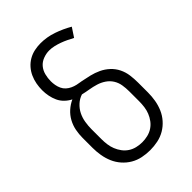

<svg xmlns="http://www.w3.org/2000/svg" viewBox="-221 -838 941 941"><g transform="rotate(-45 250.0 -367.5)"><path d="M250 8Q223 8 196.5 2.5Q170 -3 147 -16.5Q124 -30 106 -50.5Q88 -71 77.5 -95.5Q67 -120 62.5 -146.5Q58 -173 58 -200V-269Q58 -295 63 -320.5Q68 -346 80.5 -369Q93 -392 112.5 -409.5Q132 -427 156 -438Q138 -447 123 -461.5Q108 -476 99.5 -494.5Q91 -513 87 -533.5Q83 -554 83 -574Q83 -596 87 -617.5Q91 -639 100 -659Q109 -679 123.5 -695.5Q138 -712 157 -723Q176 -734 197.5 -738.5Q219 -743 240 -743Q284 -743 326 -728.5Q368 -714 406 -692L375 -645Q360 -653 344.5 -660.5Q329 -668 312.5 -674Q296 -680 279 -684Q262 -688 245 -688Q224 -688 203 -680Q182 -672 168.5 -656Q155 -640 149.5 -618.5Q144 -597 144 -576Q144 -562 146.5 -548Q149 -534 155 -521Q161 -508 171.5 -498.5Q182 -489 195 -483Q208 -477 221.5 -474Q235 -471 249 -469H250Q276 -464 301 -458Q326 -452 349.5 -441Q373 -430 392.5 -412Q412 -394 423.5 -370.5Q435 -347 438.5 -321Q442 -295 442 -269V-200Q442 -173 437.5 -146.5Q433 -120 422.5 -95.5Q412 -71 394 -50.5Q376 -30 353 -16.5Q330 -3 303.5 2.5Q277 8 250 8ZM250 -47Q269 -47 288 -51.5Q307 -56 323 -66.5Q339 -77 350.5 -92.5Q362 -108 369 -125.5Q376 -143 378.5 -162Q381 -181 381 -200V-269Q381 -291 377.5 -313Q374 -335 362.5 -353.5Q351 -372 332.5 -384.5Q314 -397 292.5 -403.5Q271 -410 249.5 -413.5Q228 -417 207 -422H206Q184 -415 166 -398.5Q148 -382 137.5 -361Q127 -340 123 -316Q119 -292 119 -269V-200Q119 -181 121.5 -162Q124 -143 131 -125.5Q138 -108 149.5 -92.5Q161 -77 177 -66.5Q193 -56 212 -51.5Q231 -47 250 -47Z"/></g></svg>

Font: Iosevka Curly Light
Style: Regular
Weight: 300
Monospace: yes
Designer: Belleve Invis
Foundry: Belleve Invis
Version: Version 22.1.2; ttfautohint (v1.8.4)